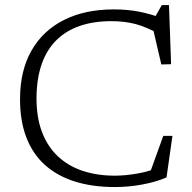

<svg xmlns="http://www.w3.org/2000/svg" viewBox="-20 -746 774 776"><path d="M444 -36Q486.5 -36 536.2 -44.8Q586 -53.5 626 -72L579 -28L640 -197H677L653 -29Q613.5 -11.5 557.8 -0.8Q502 10 444 10Q354 10 283 -12.2Q212 -34.5 162.2 -78.8Q112.5 -123 86.5 -190.5Q60.5 -258 61 -348Q61.5 -462 107.8 -542.5Q154 -623 239 -665.5Q324 -708 440 -708Q495.5 -708 542.5 -698.8Q589.5 -689.5 632.5 -673L602.5 -670L634 -725.5H663L671.5 -486.5L632 -485.5L593 -653L625.5 -607.5Q572 -637 527.8 -648.8Q483.5 -660.5 430.5 -660.5Q359 -660.5 303.2 -641.5Q247.5 -622.5 208.5 -584.2Q169.5 -546 149 -488.2Q128.5 -430.5 127.5 -352.5Q127 -272.5 149.5 -213Q172 -153.5 214.2 -114Q256.5 -74.5 314.8 -55.2Q373 -36 444 -36Z"/></svg>

Font: Newsreader 9pt Light
Style: Regular
Weight: 300
Designer: Hugues Gentile
Foundry: Production Type
Version: Version 1.003